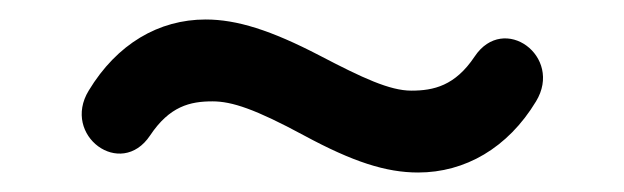

<svg xmlns="http://www.w3.org/2000/svg" viewBox="-20 -386 640 197"><path d="M409 -209C457 -209 501 -234 530 -282C558 -328 497 -373 467 -328C447 -298 425 -293 402 -293C380 -293 352 -306 308 -329C258 -355 223 -366 191 -366C143 -366 100 -341 71 -293C43 -247 104 -202 134 -247C154 -277 175 -282 198 -282C218 -282 242 -274 292 -247C342 -220 376 -209 409 -209Z"/></svg>

Font: SN Pro SemiBold
Style: Regular
Weight: 600
Designer: Tobias Whetton
Foundry: Supernotes
Version: Version 1.003;Glyphs 3.3 (3324)